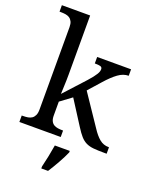

<svg xmlns="http://www.w3.org/2000/svg" viewBox="-176 -856 937 1174"><g transform="rotate(20 293.0 -269.5)"><path d="M338.9 -321.8 472.2 -124Q498 -84 523.7 -63Q549.3 -42 583 -42H585.9V0H571.8Q528.3 0 500.2 -2.7Q472.2 -5.4 451.7 -15.4Q431.2 -25.4 414.1 -44.7Q397 -64 376 -97.2L275.9 -253.9L202.1 -199.2V-108.9Q202.1 -86.9 208.7 -73.5Q215.3 -60.1 226.6 -53.2Q237.8 -46.4 252.7 -44.2Q267.6 -42 284.2 -42H287.1V0H18.1V-42H25.9Q43 -42 57.9 -44.4Q72.8 -46.9 83.7 -54.4Q94.7 -62 101.3 -76.2Q107.9 -90.3 107.9 -113.8V-649.9Q107.9 -671.9 101.3 -685.3Q94.7 -698.7 83.5 -706.1Q72.3 -713.4 57.4 -715.6Q42.5 -717.8 25.9 -717.8H18.1V-759.8H202.1V-374Q202.1 -360.4 201.7 -339.1Q201.2 -317.9 200.2 -297.4Q199.2 -273.9 198.2 -248L323.2 -384.8Q339.4 -402.8 349.9 -416.5Q360.4 -430.2 366.7 -440.4Q373 -450.7 375.5 -458.7Q377.9 -466.8 377.9 -474.1Q377.9 -486.8 366 -490.5Q354 -494.1 329.1 -494.1V-536.1H549.8V-494.1Q515.1 -494.1 481.7 -469.7Q448.2 -445.3 409.2 -400.9ZM241.2 208Q249.5 174.8 257.3 136Q265.1 97.2 271 61H368.2V70.8Q361.3 86.4 351.6 106Q341.8 125.5 330.3 146Q318.8 166.5 307.1 186Q295.4 205.6 285.2 221.2H241.2Z"/></g></svg>

Font: Noto Serif
Style: Regular
Weight: 400
Designer: Monotype Design team
Foundry: Monotype Imaging Inc.
Version: Version 1.02